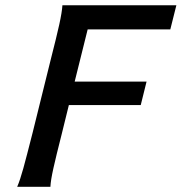

<svg xmlns="http://www.w3.org/2000/svg" viewBox="-20 -722 702 742"><path d="M546.4 -406.7 523.9 -315.9H246.1L218.3 -203.1Q196.8 -118.7 186.3 -71.5Q175.8 -24.4 174.8 0H46.4Q57.6 -25.9 70.3 -72Q83 -118.2 106 -209L175.8 -490.7Q198.2 -578.1 209 -627Q219.7 -675.8 221.2 -701.7H661.6L638.2 -608.4H318.8L268.6 -406.7Z"/></svg>

Font: Lesson One Medium
Style: Italic
Weight: 500
Italic angle: -14°
Designer: But Ko, Victor Gaultney, Annie Olsen, Julie Remington, Don Collingsworth, Eric Hays, Becca Hirsbrunner
Version: Version 1.100